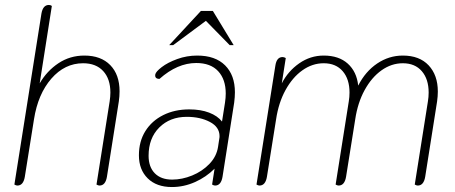

<svg xmlns="http://www.w3.org/2000/svg" viewBox="-20 -744 1833 774"><path d="M38 0 147 -689Q153 -724 177 -724Q184 -724 189 -720L140 -408Q169 -458 215.5 -489Q262 -520 320 -520Q387 -520 424.5 -481.5Q462 -443 462 -376Q462 -356 459 -335L411 -31Q405 4 381 4Q376 4 369 0L422 -335Q425 -355 425 -371Q425 -426 396 -457.5Q367 -489 315 -489Q241 -489 187 -427Q133 -365 117 -263L80 -31Q74 4 50 4Q45 4 38 0Z M540 -118Q540 -174 566 -215.5Q592 -257 638 -280Q684 -303 743 -303Q789 -303 823 -290Q857 -277 875 -254L887 -330Q890 -350 890 -367Q890 -424 859.5 -457Q829 -490 771 -490Q695 -490 623 -426Q603 -426 606 -444Q608 -455 632 -473.5Q656 -492 694.5 -506Q733 -520 775 -520Q848 -520 887.5 -480.5Q927 -441 927 -372Q927 -353 924 -330L877 -31Q871 4 847 4Q842 4 835 0L845 -64Q811 -30 766 -10Q721 10 673 10Q611 10 575.5 -25Q540 -60 540 -118ZM859 -152 864 -185Q865 -189 865 -195Q865 -232 826 -252.5Q787 -273 733 -273Q665 -273 622 -230Q579 -187 579 -116Q579 -71 604 -45.5Q629 -20 674 -20Q714 -20 754.5 -36.5Q795 -53 824 -83Q853 -113 859 -152ZM790 -700H838L922 -562H906L810 -660L678 -562H662Z M1745 -375Q1745 -356 1742 -335L1694 -31Q1688 4 1664 4Q1659 4 1652 0L1705 -335Q1708 -353 1708 -371Q1708 -425 1680.5 -457Q1653 -489 1604 -489Q1558 -489 1518 -460.5Q1478 -432 1450 -381Q1422 -330 1412 -263L1375 -31Q1369 4 1345 4Q1340 4 1333 0L1386 -335Q1389 -353 1389 -371Q1389 -425 1361.5 -457Q1334 -489 1285 -489Q1239 -489 1199 -460.5Q1159 -432 1131 -381Q1103 -330 1093 -263L1056 -31Q1050 4 1026 4Q1021 4 1014 0L1090 -479Q1095 -514 1119 -514Q1125 -514 1132 -510L1116 -408Q1141 -457 1186 -488.5Q1231 -520 1285 -520Q1346 -520 1382 -487.5Q1418 -455 1424 -399Q1453 -456 1500.5 -488Q1548 -520 1604 -520Q1671 -520 1708 -480.5Q1745 -441 1745 -375Z"/></svg>

Font: Thasadith
Style: Italic
Weight: 400
Italic angle: -9°
Designer: Cadson Demak Co.,Ltd.
Foundry: Cadson Demak Co.,Ltd.
Version: Version 1.000; ttfautohint (v1.6)